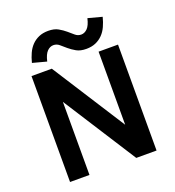

<svg xmlns="http://www.w3.org/2000/svg" viewBox="-142 -909 934 1022"><g transform="rotate(-20 325.0 -398.0)"><path d="M544 -767Q537 -739 526 -715Q515 -691 498 -673.5Q481 -656 458 -646Q435 -636 405 -636Q371 -636 349 -648.5Q327 -661 310 -675.5Q293 -690 278.5 -702.5Q264 -715 245 -715Q226 -715 210 -699Q194 -683 185 -644L106 -665Q113 -693 124 -717Q135 -741 152 -758.5Q169 -776 192 -786Q215 -796 245 -796Q279 -796 301 -783.5Q323 -771 340 -756.5Q357 -742 371.5 -729.5Q386 -717 405 -717Q424 -717 440 -733Q456 -749 465 -788ZM570 0H455L190 -414V0H80V-600H195L460 -186V-600H570Z"/></g></svg>

Font: Gauge Heavy
Style: Heavy
Weight: 900
Designer: Daniel Pimley
Foundry: Daniel Pimley
Version: Version 2.0